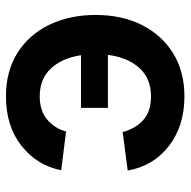

<svg xmlns="http://www.w3.org/2000/svg" viewBox="-18 -574 603 606"><g transform="rotate(90 283.0 -271.5)"><path d="M284.8 10.7Q205.3 10.7 147.5 -25.6Q89.8 -61.8 58.8 -125.9Q27.7 -190 27.7 -272.7Q27.7 -354.8 59.1 -417.8Q90.6 -480.8 148.3 -516.7Q206 -552.6 284.8 -552.6Q377.5 -552.6 440.9 -503.9Q504.3 -455.3 518.8 -373.6L397.4 -357.6Q387.4 -396.3 360.4 -421.7Q333.5 -447.1 284.8 -447.1Q228 -447.1 194.8 -410.2Q161.6 -373.2 153.8 -311.1H321V-226.2H154.8Q163.7 -166.5 196.6 -131.2Q229.4 -95.9 284.8 -95.9Q329.5 -95.9 357.4 -119Q385.3 -142 395.6 -179L517.8 -163.7Q502.5 -86.6 440.3 -38Q378.2 10.7 284.8 10.7Z"/></g></svg>

Font: Linik Sans SemiBold
Style: Regular
Weight: 600
Designer: Rasmus Andersson (font), Cristiano Sobral (main changes)
Foundry: rsms
Version: Version 3.018;June 1, 2022;FontCreator 14.0.0.2814 64-bit; t